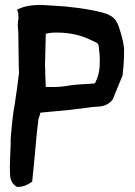

<svg xmlns="http://www.w3.org/2000/svg" viewBox="-20 -721 529 755"><path d="M20 -29C21 -10 32 6 47 14H50C73 14 92 4 107 -7V-11C113 -71 119 -129 124 -190L131 -252C134 -261 137 -269 139 -278L255 -289L343 -300L369 -302C391 -303 412 -314 423 -330L424 -331V-332C437 -362 448 -392 461 -422L462 -423V-425C466 -457 468 -492 468 -528V-529C465 -560 456 -590 447 -616V-617C444 -622 443 -628 439 -634C429 -655 405 -666 382 -672C326 -686 253 -696 187 -699L153 -701C106 -703 75 -697 47 -683C49 -678 52 -671 52 -666V-657C52 -656 53 -652 53 -651C51 -642 50 -631 50 -620L52 -594L54 -448L55 -436C50 -396 45 -356 39 -318L33 -282C28 -247 25 -210 22 -175V-174C23 -129 16 -77 20 -29ZM157 -463 160 -588C166 -590 180 -593 200 -593C256 -593 299 -583 343 -561C360 -552 366 -553 368 -540L371 -513C373 -496 373 -488 372 -470V-461C370 -434 365 -416 353 -393C322 -390 285 -390 254 -385C231 -381 208 -378 182 -379H160L158 -431V-443Z"/></svg>

Font: Vapor
Style: Bd
Weight: 700
Foundry: Cannot Into Space Fonts
Version: Version 0.179